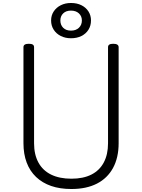

<svg xmlns="http://www.w3.org/2000/svg" viewBox="-20 -1246 951 1285"><path d="M458 19Q381 19 322 -1.5Q263 -22 221.5 -61.5Q180 -101 158.5 -158Q137 -215 137 -288V-930Q137 -942 146 -947.5Q155 -953 173 -953Q191 -953 199.5 -947.5Q208 -942 208 -930V-287Q208 -212 237 -158.5Q266 -105 322 -77.5Q378 -50 458 -50Q537 -50 591.5 -77.5Q646 -105 674.5 -158.5Q703 -212 703 -287V-930Q703 -942 711.5 -947.5Q720 -953 738 -953Q774 -953 774 -930V-288Q774 -191 736.5 -122Q699 -53 628.5 -17Q558 19 458 19ZM455 -990Q417 -990 387 -1005Q357 -1020 339.5 -1047Q322 -1074 322 -1109Q322 -1143 339.5 -1169.5Q357 -1196 387 -1211Q417 -1226 455 -1226Q495 -1226 525 -1211Q555 -1196 572 -1169.5Q589 -1143 589 -1109Q589 -1074 572 -1047Q555 -1020 525 -1005Q495 -990 455 -990ZM455 -1041Q488 -1041 508 -1060Q528 -1079 528 -1109Q528 -1138 508 -1156.5Q488 -1175 455 -1175Q422 -1175 403 -1156.5Q384 -1138 384 -1109Q384 -1079 403 -1060Q422 -1041 455 -1041Z"/></svg>

Font: Playwrite US Modern Light
Style: Regular
Weight: 300
Designer: Veronika Burian, José Scaglione
Foundry: TypeTogether
Version: Version 1.003